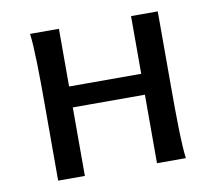

<svg xmlns="http://www.w3.org/2000/svg" viewBox="-62 -569 720 640"><g transform="rotate(-10 298.0 -249.0)"><path d="M85.4 -258.8Q85.4 -294.4 85.2 -329.1Q85 -363.8 84.2 -394.8Q83.5 -425.8 82 -452.4Q80.6 -479 78.1 -498H175.8V-302.7H419.9V-498H510.3V-239.3Q510.3 -203.6 510.5 -168.9Q510.7 -134.3 511.5 -103Q512.2 -71.8 513.7 -45.4Q515.1 -19 517.6 0H419.9V-231.9H175.8V0H85.4Z"/></g></svg>

Font: Andika FrenchTight
Style: Regular
Weight: 400
Designer: Victor Gaultney, Annie Olsen, Julie Remington, Don Collingsworth, Eric Hays, Becca Hirsbrunner
Foundry: SIL International
Version: Version 5.000 ; Dig1 Dig4Opn Dig7 LnSpcTght